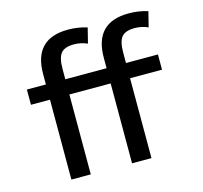

<svg xmlns="http://www.w3.org/2000/svg" viewBox="-106 -858 1031 975"><g transform="rotate(-15 409.0 -370.0)"><path d="M254 -420V0H152V-420H52V-500H152V-555Q152 -740 332 -740Q384 -740 432 -725L412 -645Q378 -660 342 -660Q293 -660 273.5 -636.5Q254 -613 254 -555V-500H471V-555Q471 -740 651 -740Q703 -740 751 -725L731 -645Q696 -660 661 -660Q612 -660 592.5 -636.5Q573 -613 573 -555V-500H741V-420H573V0H471V-420Z"/></g></svg>

Font: M PLUS 1p Medium
Style: Regular
Weight: 500
Version: Version 1.062